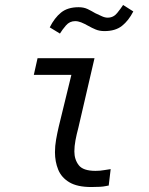

<svg xmlns="http://www.w3.org/2000/svg" viewBox="-20 -752 600 772"><path d="M347 0Q291 0 259 -19Q227 -38 214 -70Q201 -102 201 -140Q201 -165 205.5 -190.5Q210 -216 216 -242L267 -451H116L131 -518H360L295 -238Q288 -212 283.5 -188Q279 -164 279 -143Q279 -111 296.5 -88Q314 -65 364 -65Q383 -65 399 -68Q415 -71 425 -72L417 -5Q419 -7 403.5 -3.5Q388 0 347 0ZM221 -617 180 -642Q199 -680 225.5 -701.5Q252 -723 296 -723Q317 -723 332.5 -715.5Q348 -708 363 -699Q378 -692 390 -686.5Q402 -681 413 -681Q436 -681 451 -699.5Q466 -718 475 -732L516 -706Q497 -669 470.5 -648Q444 -627 400 -627Q380 -627 364.5 -633.5Q349 -640 335 -648Q319 -657 306.5 -662Q294 -667 282 -667Q260 -667 245 -649.5Q230 -632 221 -617Z"/></svg>

Font: Ubuntu Sans Mono
Style: Italic
Weight: 400
Italic angle: -13.5°
Monospace: yes
Designer: Dalton Maag Ltd
Foundry: Dalton Maag Ltd
Version: Version 1.006